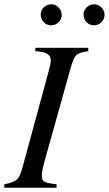

<svg xmlns="http://www.w3.org/2000/svg" viewBox="-28 -876 508 896"><path d="M460 -807Q460 -787 445.5 -772.5Q431 -758 411 -758Q390 -758 376 -772.5Q362 -787 362 -808Q362 -828 376.5 -842Q391 -856 412 -856Q431 -856 445.5 -841Q460 -826 460 -807ZM260 -807Q260 -787 245.5 -772.5Q231 -758 211 -758Q190 -758 176 -772.5Q162 -787 162 -808Q162 -828 176.5 -842Q191 -856 212 -856Q231 -856 245.5 -841Q260 -826 260 -807ZM384 -653V-637Q342 -632 328.5 -619Q315 -606 302 -560L182 -131Q167 -78 167 -55Q167 -35 179.5 -28Q192 -21 236 -16V0H-8V-16Q34 -24 49.5 -37Q65 -50 76 -91L196 -532Q209 -578 209 -594Q209 -614 193 -624.5Q177 -635 137 -637V-653Z"/></svg>

Font: STIX
Style: Italic
Weight: 400
Italic angle: -16.33°
Designer: MicroPress Inc., with final additions and corrections provided by Coen Hoffman, Elsevier (retired)
Version: Version 1.1.1